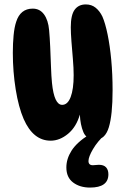

<svg xmlns="http://www.w3.org/2000/svg" viewBox="-20 -637 567 868"><path d="M413 -6Q371 -6 357 -39.5Q343 -73 341 -119Q325 -63 287.5 -32Q250 -1 209 -1Q130 -1 87 -99Q64 -152 51 -232.5Q38 -313 38 -398Q38 -441 41.5 -477.5Q45 -514 53 -538Q72 -598 128 -598Q160 -598 179 -572Q198 -546 202 -501Q205 -469 207 -424.5Q209 -380 210.5 -336Q212 -292 215 -262Q225 -163 261 -163Q286 -163 299.5 -198.5Q313 -234 313 -297Q313 -329 309.5 -370Q306 -411 303 -449.5Q300 -488 300 -514Q300 -569 317.5 -593Q335 -617 368 -617Q394 -617 412.5 -602Q431 -587 443 -562Q456 -532 466.5 -481Q477 -430 483 -365.5Q489 -301 489 -229Q489 -117 472 -61.5Q455 -6 413 -6ZM387 211Q341 211 310.5 188Q280 165 280 120Q280 81 303.5 44Q327 7 382 -28L456 -30Q421 2 400.5 37Q380 72 380 91Q380 110 400 110Q406 110 412.5 109Q419 108 427 108Q449 108 459.5 119.5Q470 131 470 151Q470 211 387 211Z"/></svg>

Font: DynaPuff Condensed Medium
Style: Regular
Weight: 500
Width: 3
Designer: Toshi Omagari, Jennifer Daniel
Foundry: Google Fonts
Version: Version 2.000; ttfautohint (v1.8.4.7-5d5b)